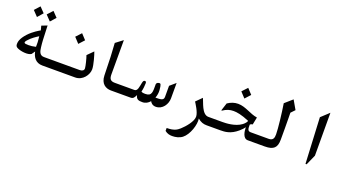

<svg xmlns="http://www.w3.org/2000/svg" viewBox="-73 -1852 5747 3157"><g transform="rotate(20 2800.0 -273.5)"><path d="M535 -816 448 -907 363 -814 451 -722ZM310 -814 223 -904 139 -811 227 -719ZM560 -140C483 -140 468 -206 460 -276C449 -371 449 -384 439 -648L342 -610L362 -534C342 -523 245 -469 167 -385C77 -288 69 -224 69 -192C69 -160 77 -142 112 -126C173 -98 296 -81 352 -118L393 -176C411 -81 467 0 581 0H700V-140ZM250 -237C180 -237 157 -248 203 -301C255 -361 327 -408 371 -435C380 -350 383 -313 380 -253C328 -241 296 -237 250 -237Z M1016 -536 1102 -630 1016 -723 929 -630ZM700 0H1157C1289 0 1375 -124 1375 -222C1375 -296 1326 -461 1307 -510L1206 -409C1225 -361 1257 -230 1258 -196C1260 -155 1224 -140 1186 -140H700Z M1783 0H2100V-140H1800C1723 -140 1700 -174 1700 -253V-851L1575 -756C1590 -543 1589 -528 1598 -195C1602 -52 1690 0 1783 0Z M2655 -399V-204C2655 -172 2640 -156 2613 -148C2588 -141 2553 -140 2511 -140C2528 -185 2536 -234 2532 -279C2524 -379 2512 -389 2488 -387C2453 -384 2440 -360 2440 -348C2440 -218 2450 -140 2331 -140C2301 -140 2284 -141 2261 -155C2274 -202 2280 -270 2280 -304C2280 -324 2277 -339 2256 -339C2234 -339 2226 -323 2219 -291C2204 -224 2200 -140 2144 -140H2100V0H2126C2177 0 2189 -31 2213 -76C2227 -4 2268 4 2334 4C2388 4 2432 -22 2465 -61C2479 -33 2509 0 2566 0C2685 0 2756 -115 2756 -216V-486Z M2985 360C3044 360 3110 345 3158 308C3255 233 3317 42 3299 -61C3353 -15 3401 0 3457 0H3500V-140H3437C3322 -140 3278 -341 3246 -404L3145 -303C3159 -280 3247 -151 3247 -73C3247 11 3146 130 3078 191C3032 232 2983 266 2855 266V317C2899 353 2944 360 2985 360Z M3976 -720 3890 -813 3803 -720 3890 -626ZM4178 -140C4120 -140 4120 -186 4120 -249V-254C4131 -265 4144 -271 4165 -273L4191 -403C4065 -421 3958 -510 3826 -510C3763 -510 3702 -490 3644 -450L3601 -317L3609 -311C3673 -356 3730 -373 3796 -373C3851 -373 3935 -361 4074 -302C4072 -289 4053 -255 4010 -223C3904 -144 3741 -140 3685 -140H3500V0H3694C3777 0 3876 -5 3994 -106C4033 -139 4057 -167 4074 -191C4075 -123 4090 0 4178 0H4200V-140Z M4200 0H4473C4630 0 4684 -56 4684 -195V-397C4684 -549 4681 -608 4681 -666L4746 -734L4656 -890L4525 -775C4551 -615 4582 -349 4582 -250C4582 -189 4570 -140 4492 -140H4200Z M5202 40H5222L5302 -140L5300 -890L5162 -762Z"/></g></svg>

Font: Kawkab Mono
Style: Bold
Weight: 700
Monospace: yes
Designer: Abdullah Arif
Foundry: Abdullah Arif
Version: Version 1.000;PS 000.500;hotconv 1.0.88;makeotf.lib2.5.64775